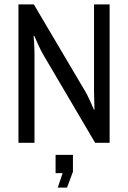

<svg xmlns="http://www.w3.org/2000/svg" viewBox="-20 -650 584 874"><path d="M413 0 177 -401Q167 -418 153.5 -447.5Q140 -477 136 -487L133 -486Q134 -476 135.5 -450.5Q137 -425 137 -401V0H64V-630H134L368 -234Q377 -219 390.5 -189.5Q404 -160 408 -150L410 -151L408 -234V-630H479V0ZM285 204H243L265 138H233V55H312V132Z"/></svg>

Font: Pragati Narrow
Style: Regular
Weight: 400
Designer: Hector Gatti, Marcela Romero, Pablo Cosgaya and Nicolas Silva
Foundry: Omnibus-Type
Version: Version 1.010; ttfautohint (v1.3)